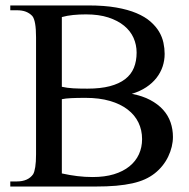

<svg xmlns="http://www.w3.org/2000/svg" viewBox="-20 -682 690 702"><path d="M612.3 -181.2Q612.3 -163.6 607.9 -145.5Q603.5 -127.4 595.2 -109.9Q586.9 -92.3 574.2 -76.4Q561.5 -60.5 545.4 -47.9Q529.8 -35.6 510 -26.6Q490.2 -17.6 464.1 -11.7Q438 -5.9 404.8 -2.9Q371.6 0 329.1 0H17.6V-18.6H41.5Q82.5 -18.6 101.1 -44.9Q106 -53.2 108.9 -71.3Q111.8 -89.4 111.8 -117.7V-545.4Q111.8 -606.9 98.1 -623.5Q88.4 -633.8 74.7 -639.2Q61 -644.5 41.5 -644.5H17.6V-662.1H303.2Q361.8 -662.1 405 -654.5Q448.2 -647 479.2 -633.8Q510.3 -620.6 530.3 -603Q550.3 -585.4 561.8 -565.9Q573.2 -546.4 577.6 -525.6Q582 -504.9 582 -484.9Q582 -460.9 574.5 -438.5Q566.9 -416 552 -397Q537.1 -377.9 514.6 -363Q492.2 -348.1 461.9 -338.9Q501 -331.5 529.3 -316.4Q557.6 -301.3 576.2 -280.8Q594.7 -260.3 603.5 -234.9Q612.3 -209.5 612.3 -181.2ZM479.5 -489.7Q479.5 -518.1 468.3 -543.5Q457 -568.8 433.8 -587.9Q410.6 -606.9 376 -618.2Q341.3 -629.4 294.4 -629.4Q269.5 -629.4 247.6 -627.2Q225.6 -625 206.1 -619.6V-364.7Q225.1 -360.4 247.6 -359.1Q270 -357.9 299.3 -357.9Q347.7 -357.9 381.8 -366.9Q416 -376 437.7 -392.8Q459.5 -409.7 469.5 -434.1Q479.5 -458.5 479.5 -489.7ZM499.5 -173.3Q499.5 -206.5 486.1 -234.1Q472.7 -261.7 446.5 -281.7Q420.4 -301.8 381.8 -313Q343.3 -324.2 293 -324.2Q261.7 -324.2 240.7 -323.2Q219.7 -322.3 206.1 -319.3V-47.9Q234.9 -41.5 262.7 -38.1Q290.5 -34.7 318.8 -34.7Q362.8 -34.7 396.5 -44.9Q430.2 -55.2 453.1 -73.7Q476.1 -92.3 487.8 -117.7Q499.5 -143.1 499.5 -173.3Z"/></svg>

Font: Doulos SIL Afr
Style: Regular
Weight: 400
Designer: Walt Agee, Victor Gaultney, Peter Martin, Debbi Hosken, Becca Hirsbrunner
Foundry: SIL International
Version: Version 5.000